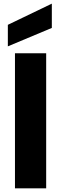

<svg xmlns="http://www.w3.org/2000/svg" viewBox="-20 -1032 335 1052"><path d="M62 -740H233V0H62ZM264 -1012V-879L23 -778V-896Z"/></svg>

Font: SVN-Poppins
Style: Bold
Weight: 700
Designer: Ninad Kale (Devanagari), Jonny Pinhorn (Latin)
Foundry: Indian Type Foundry
Version: Version 3.200;PS 1.000;hotconv 16.6.54;makeotf.lib2.5.65590